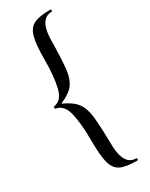

<svg xmlns="http://www.w3.org/2000/svg" viewBox="-218 -768 726 928"><g transform="rotate(-30 144.5 -304.0)"><path d="M32 -311Q76 -317 90.5 -376Q105 -435 105 -529Q105 -615 116.5 -655.5Q128 -696 158 -710.5Q188 -725 250 -725Q254 -725 254 -719Q254 -713 250 -713Q217 -713 199.5 -685.5Q182 -658 180 -607Q178 -484 172 -434.5Q166 -385 144.5 -356.5Q123 -328 69 -305Q122 -281 144 -251.5Q166 -222 172 -172.5Q178 -123 180 -1Q182 50 199.5 77.5Q217 105 250 105Q254 105 254 111Q254 117 250 117Q187 117 157 102.5Q127 88 116 47Q105 6 105 -80Q105 -175 90.5 -233.5Q76 -292 32 -298Q29 -298 29 -304.5Q29 -311 32 -311Z"/></g></svg>

Font: Cormorant Unicase Medium
Style: Regular
Weight: 500
Designer: Christian Thalmann (Catharsis Fonts)
Foundry: Catharsis Fonts
Version: Version 4.000